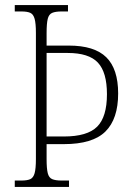

<svg xmlns="http://www.w3.org/2000/svg" viewBox="-20 -734 523 754"><path d="M38 0V-25H64Q87 -25 99 -30.5Q111 -36 116 -54Q121 -72 121 -109V-605Q121 -642 116 -660Q111 -678 99 -683.5Q87 -689 64 -689H38V-714H247V-689H222Q198 -689 185 -683.5Q172 -678 167.5 -660Q163 -642 163 -604V-555H250Q351 -555 397.5 -509Q444 -463 444 -367Q444 -267 394 -217.5Q344 -168 231 -168H163V-109Q163 -72 167.5 -54Q172 -36 185 -30.5Q198 -25 222 -25H251V0ZM231 -198Q323 -198 361.5 -236.5Q400 -275 400 -364Q400 -450 364.5 -488Q329 -526 246 -526H163V-198Z"/></svg>

Font: Noto Serif Tamil Condensed ExtraLight
Style: Italic
Weight: 200
Width: 3
Italic angle: -12°
Designer: Indian Type Foundry, Tom Grace, and the Monotype Design Team
Foundry: Monotype Imaging Inc.
Version: Version 2.003; ttfautohint (v1.8.4.7-5d5b)